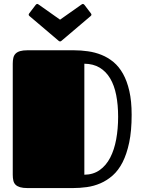

<svg xmlns="http://www.w3.org/2000/svg" viewBox="-20 -957 720 977"><path d="M44.9 -632.8Q44.9 -649.9 47.9 -662.6Q50.8 -675.3 59.1 -683.8Q67.4 -692.4 82 -696.8Q96.7 -701.2 120.1 -701.2H355Q391.6 -701.2 427.7 -696Q463.9 -690.9 496.6 -677.7Q529.3 -664.6 557.4 -641.4Q585.4 -618.2 606 -581.5Q626.5 -544.9 638.2 -493.7Q649.9 -442.4 649.9 -373Q649.9 -291.5 637.5 -232.2Q625 -172.9 603.8 -131.3Q582.5 -89.8 553.5 -64.2Q524.4 -38.6 491 -24.2Q457.5 -9.8 421.6 -4.9Q385.7 0 350.1 0H120.1Q96.7 0 82 -4.4Q67.4 -8.8 59.1 -17.1Q50.8 -25.4 47.9 -38.1Q44.9 -50.8 44.9 -67.9ZM581.1 -362.8Q581.1 -423.3 571.3 -473.1Q561.5 -522.9 540.5 -558.1Q519.5 -593.3 487.1 -612.8Q454.6 -632.3 409.2 -632.8V-67.9Q454.6 -68.4 487.3 -91.6Q520 -114.7 540.8 -154.8Q561.5 -194.8 571.3 -248.3Q581.1 -301.8 581.1 -362.8ZM395 -934.1Q397 -935.1 398.4 -936Q399.9 -937 401.4 -937Q405.8 -937 409.7 -932.1L442.4 -889.2Q445.3 -885.3 445.3 -882.3Q445.3 -878.4 440.9 -875L292.5 -749Q291 -748 289.6 -747.1Q288.1 -746.1 285.6 -746.1Q283.2 -746.1 281.7 -747.1Q280.3 -748 278.8 -749L130.4 -875Q126 -878.4 126 -882.3Q126 -885.3 128.9 -889.2L161.6 -932.1Q164.1 -935.1 165.8 -936Q167.5 -937 169.9 -937Q171.4 -937 172.9 -936Q174.3 -935.1 176.3 -934.1L285.6 -856.9Z"/></svg>

Font: Fascinate
Style: Regular
Weight: 900
Designer: Astigmatic (AOETI)
Foundry: Astigmatic (AOETI)
Version: Version 1.000